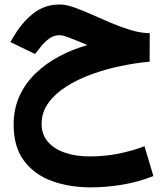

<svg xmlns="http://www.w3.org/2000/svg" viewBox="-20 -494 734 852"><path d="M644.5 -346.7 644 -220.2Q582 -214.8 515.4 -200.9Q448.7 -187 386.2 -164.3Q323.7 -141.6 273.7 -109.6Q223.6 -77.6 194.1 -36.4Q164.6 4.9 164.6 55.7Q164.6 103 192.6 135.3Q220.7 167.5 268.8 183.8Q316.9 200.2 377.4 200.2Q446.3 200.2 508.8 187.3Q571.3 174.3 621.1 154.8L660.6 287.1Q594.7 313.5 523.4 325.4Q452.1 337.4 382.8 337.4Q288.1 337.4 210.4 309.3Q132.8 281.2 86.7 219.7Q40.5 158.2 40.5 58.6Q40.5 -11.7 66.9 -68.8Q93.3 -126 139.2 -169.7Q185.1 -213.4 244.1 -244.6Q303.2 -275.9 368.2 -293.9Q322.3 -313.5 290 -325.7Q257.8 -337.9 244.6 -337.9Q217.8 -337.9 196.5 -321.5Q175.3 -305.2 161.1 -286.6L135.3 -254.4L25.9 -307.6L47.9 -343.3Q82.5 -399.9 131.3 -437Q180.2 -474.1 245.1 -474.1Q272 -474.1 308.3 -461.4Q344.7 -448.7 386.5 -429.9Q428.2 -411.1 472.7 -392.3Q517.1 -373.5 561 -360.4Q605 -347.2 644.5 -346.7Z"/></svg>

Font: Vazirmatn RD UI ExtraBold
Style: Regular
Weight: 800
Designer: Saber Rastikerdar
Foundry: Saber Rastikerdar
Version: Version 33.003